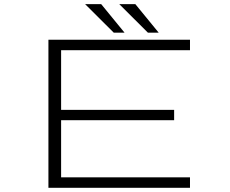

<svg xmlns="http://www.w3.org/2000/svg" viewBox="-20 -888 1090 908"><path d="M730.5 -733.5H679.5L544 -868.5H620ZM569 -733.5H518L382.5 -868.5H458.5ZM878.5 -650.5H269V-368.5H803.5V-319.5H269V-49.5H878.5V0H209V-700H878.5Z"/></svg>

Font: League Mono Extended UltraLight
Style: Regular
Weight: 200
Width: 9
Designer: Tyler Finck
Foundry: The League of Moveable Type / Tyler Finck
Version: Version 2.210